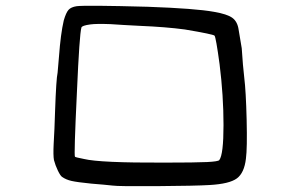

<svg xmlns="http://www.w3.org/2000/svg" viewBox="-20 -632 1040 669"><path d="M247.1 -610.4Q277.3 -614.3 495.1 -608.4Q661.1 -602.5 725.6 -590.8Q771.5 -583 789.6 -569.8Q807.6 -556.6 811.5 -528.3Q814.5 -512.7 822.3 -463.9Q826.2 -402.3 831.1 -361.3Q836.9 -315.4 839.4 -215.3Q841.8 -115.2 836.9 -79.1Q831.1 -29.3 805.2 -10.3Q779.3 8.8 710 12.7Q663.1 15.6 527.3 16.6Q391.6 17.6 372.1 14.6Q346.7 11.7 297.9 7.8Q249 2.9 229.5 -1.5Q210 -5.9 196.3 -15.6Q190.4 -19.5 181.6 -37.6Q172.9 -55.7 168 -74.2Q165 -90.8 167 -130.9Q169.9 -177.7 171.9 -245.1Q175.8 -357.4 180.7 -378.9Q182.6 -406.2 185.5 -434.6Q191.4 -514.6 202.1 -560.5Q210 -587.9 218.8 -597.7Q227.5 -607.4 247.1 -610.4ZM365.2 -547.9Q315.4 -549.8 294.9 -546.9Q265.6 -543 263.7 -536.1Q256.8 -512.7 248 -310.5Q237.3 -88.9 241.2 -85.9Q242.2 -84 272.5 -78.1Q328.1 -64.5 551.8 -65.4Q663.1 -65.4 701.7 -67.4Q740.2 -69.3 744.1 -74.2Q758.8 -93.8 758.8 -196.3Q758.8 -298.8 745.1 -408.2Q732.4 -502 727.5 -507.8Q722.7 -512.7 624 -529.3Q558.6 -538.1 465.8 -542Q407.2 -544.9 365.2 -547.9Z"/></svg>

Font: JasonHandwriting4
Style: Regular
Weight: 400
Version: Version 1.01.21